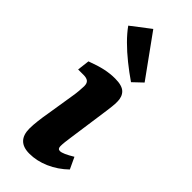

<svg xmlns="http://www.w3.org/2000/svg" viewBox="-225 -699 737 737"><g transform="rotate(45 143.5 -330.5)"><path d="M212 -318 188 -148Q186 -134 184.5 -121.5Q183 -109 183 -98Q183 -83 195 -83Q203 -83 216.5 -89Q230 -95 250 -107L272 -60Q239 -28 199 -10.5Q159 7 119 7Q51 7 51 -62Q51 -80 54 -105Q57 -130 61 -152L80 -271Q82 -282 83.5 -299.5Q85 -317 85 -325Q85 -341 77 -347.5Q69 -354 53 -354H23L29 -404Q66 -418 93.5 -424Q121 -430 148 -430Q186 -430 201.5 -415Q217 -400 217 -372Q217 -361 215.5 -346Q214 -331 212 -318ZM239 -499 201 -463Q169 -485 138.5 -509.5Q108 -534 82.5 -559.5Q57 -585 40 -609L117 -668Z"/></g></svg>

Font: Yrsa
Style: Italic
Weight: 400
Italic angle: -7.10001°
Designer: Anna Giedrys (Yrsa+Rasa design), David Brezina (Yrsa art-direction, Rasa art-direction, design)
Foundry: Rosetta Type Foundry
Version: Version 2.004